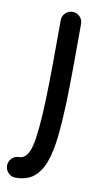

<svg xmlns="http://www.w3.org/2000/svg" viewBox="-141 -562 456 852"><g transform="rotate(10 87.0 -135.5)"><path d="M115.2 -520Q134.3 -520 147.7 -506.6Q161.1 -493.2 161.1 -474.1Q161.1 -361.8 160.4 -270.8Q159.7 -179.7 157.2 -107.9Q154.3 -28.8 147.2 36.4Q140.1 101.6 123.5 149.2Q106.9 196.8 75.7 222.7Q44.4 248.5 -7.3 248.5Q-26.4 248.5 -39.8 234.9Q-53.2 221.2 -53.2 202.1Q-53.2 183.1 -39.8 169.4Q-26.4 155.8 -7.3 155.8Q30.3 155.8 45.4 94.5Q60.5 33.2 65.4 -111.8Q67.9 -182.1 68.6 -272Q69.3 -361.8 69.3 -474.1Q69.3 -493.2 82.8 -506.6Q96.2 -520 115.2 -520Z"/></g></svg>

Font: Mikhak-DS2-FD Medium
Style: Regular
Weight: 500
Designer: Amin Abedi
Version: Version 3.4